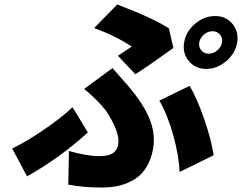

<svg xmlns="http://www.w3.org/2000/svg" viewBox="-20 -786 1085 861"><path d="M873.6 -595.9Q870 -574.9 882.6 -560Q895.2 -545.1 916.2 -545.1Q937.1 -545.1 954.5 -560Q971.9 -574.9 975.5 -595.9Q979 -616.1 966.4 -631Q953.8 -646 932.9 -646Q911.9 -646 894.5 -631Q877.1 -616.1 873.6 -595.9ZM805.8 -595.9Q813.6 -644.5 854.6 -679.3Q895.6 -714.1 944.2 -714.1Q992.9 -714.1 1022.2 -679.3Q1051.5 -644.5 1043.7 -595.9Q1035.9 -547.2 994.7 -512.1Q953.5 -476.9 904.8 -476.9Q856.2 -476.9 826.9 -512.1Q797.6 -547.2 805.8 -595.9ZM587 -453.1 508.9 -535.9Q548.3 -562.5 570.7 -577.1Q498.6 -625.4 402.3 -660.2L505.7 -766Q665.8 -704.9 737.2 -659.1L757.5 -571Q640.3 -486.5 587 -453.1ZM286.2 41.9 289.1 -109Q368.6 -85.9 427.2 -85.9Q465.2 -85.9 485.4 -98.7Q505.7 -111.5 509.9 -138.1Q516 -174 490.9 -227.1Q465.9 -280.2 437.5 -311.1Q397.7 -354.8 357.2 -387.1L484.7 -480.8Q497.9 -464.8 520.4 -439.6Q543 -414.4 553.6 -402Q622.9 -320.7 650.2 -253.9Q677.6 -187.1 666.9 -121.1Q658.7 -73.2 637.8 -38.2Q616.8 -3.2 585.4 16.7Q554 36.6 517.2 45.8Q480.5 55 435.7 55Q353.3 55 286.2 41.9ZM937.9 -89.8 785.5 -14.9Q782 -89.8 756.4 -181.3Q730.8 -272.7 694.6 -334.9L830.3 -400.9Q862.6 -347.7 895.4 -252.8Q928.3 -158 937.9 -89.8ZM373.9 -192.1Q252.1 -80.3 101.2 5L34.8 -120Q101.6 -152.7 177.9 -205.1Q254.3 -257.5 305.4 -305Z"/></svg>

Font: Karasuma Gothic
Style: Italic
Weight: 900
Italic angle: -9.39999°
Designer: Rasmus Andersson / Ryoko Nishizuka
Foundry: Genbu
Version: Version 1.00